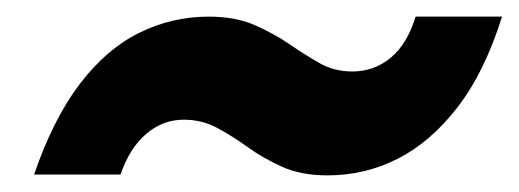

<svg xmlns="http://www.w3.org/2000/svg" viewBox="-20 -433 624 231"><path d="M374 -222Q342 -222 319 -232.5Q296 -243 278 -256Q260 -269 241.5 -279Q223 -289 201 -289Q176 -289 156 -272Q136 -255 125 -223H21Q44 -290 76 -332Q108 -374 147.5 -393.5Q187 -413 231 -413Q263 -413 286 -403Q309 -393 328 -380Q347 -367 364.5 -357Q382 -347 404 -347Q430 -347 450 -363.5Q470 -380 480 -413H584Q563 -346 530.5 -304Q498 -262 458.5 -242Q419 -222 374 -222Z"/></svg>

Font: DM Sans 20pt ExtraBold
Style: Italic
Weight: 800
Italic angle: -10°
Version: Version 4.004;gftools[0.9.30]